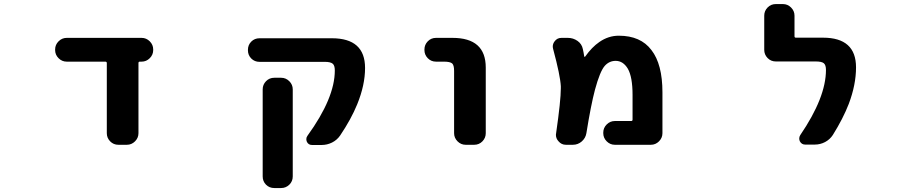

<svg xmlns="http://www.w3.org/2000/svg" viewBox="-20 -737 4540 954"><path d="M568.4 -17.6Q543.9 -17.6 527.3 -34.7Q510.7 -51.8 510.7 -75.2V-423.8Q510.7 -430.7 502.9 -430.7H311.5Q288.1 -430.7 271 -447.8Q253.9 -464.8 253.9 -488.3V-491.2Q253.9 -514.6 271 -531.7Q288.1 -548.8 311.5 -548.8H683.6Q707 -548.8 724.1 -531.7Q741.2 -514.6 741.2 -491.2V-488.3Q741.2 -464.8 724.1 -447.8Q707 -430.7 683.6 -430.7H674.8Q668 -430.7 668 -423.8V-75.2Q668 -51.8 650.9 -34.7Q633.8 -17.6 610.4 -17.6Z M1342.8 197.3Q1318.4 197.3 1301.8 180.7Q1285.2 164.1 1285.2 139.6V-293Q1285.2 -316.4 1301.8 -333.5Q1318.4 -350.6 1342.8 -350.6H1377Q1400.4 -350.6 1417.5 -333.5Q1434.6 -316.4 1434.6 -293V139.6Q1434.6 164.1 1417.5 180.7Q1400.4 197.3 1377 197.3ZM1530.3 -16.6Q1512.7 -16.6 1504.9 -32.2Q1502 -39.1 1502 -45.9Q1502 -54.7 1507.8 -62.5Q1643.6 -250 1643.6 -386.7Q1643.6 -411.1 1633.8 -419.9Q1623 -429.7 1593.8 -429.7H1269.5Q1245.1 -429.7 1228.5 -446.3Q1211.9 -462.9 1211.9 -487.3V-489.3Q1211.9 -513.7 1228.5 -530.3Q1245.1 -546.9 1269.5 -546.9H1628.9Q1793.9 -546.9 1793.9 -399.4Q1793.9 -314.5 1754.9 -218.8Q1724.6 -144.5 1669.9 -63.5Q1654.3 -41 1629.9 -28.8Q1605.5 -16.6 1578.1 -16.6Z M2293.9 -17.6Q2270.5 -17.6 2253.4 -34.7Q2236.3 -51.8 2236.3 -75.2V-384.8Q2236.3 -413.1 2226.6 -421.9Q2215.8 -430.7 2185.5 -430.7H2146.5Q2122.1 -430.7 2105.5 -447.8Q2088.9 -464.8 2088.9 -488.3V-491.2Q2088.9 -514.6 2105.5 -531.7Q2122.1 -548.8 2146.5 -548.8H2228.5Q2393.6 -548.8 2393.6 -401.4V-75.2Q2393.6 -51.8 2377 -34.7Q2360.4 -17.6 2335.9 -17.6Z M3035.2 -17.6Q3011.7 -17.6 2994.6 -34.7Q2977.5 -51.8 2977.5 -75.2V-78.1Q2977.5 -101.6 2994.6 -118.7Q3011.7 -135.7 3035.2 -135.7H3116.2Q3123 -135.7 3123 -142.6V-265.6Q3123 -354.5 3099.6 -395.5Q3076.2 -434.6 3039.1 -434.6Q3006.8 -434.6 2984.4 -409.2Q2960.9 -381.8 2936.5 -292Q2916 -214.8 2893.6 -75.2Q2889.6 -50.8 2870.6 -34.2Q2851.6 -17.6 2826.2 -17.6H2792Q2769.5 -17.6 2754.9 -35.2Q2742.2 -48.8 2742.2 -67.4Q2742.2 -71.3 2743.2 -75.2Q2766.6 -237.3 2766.6 -297.9Q2766.6 -303.7 2766.6 -308.6Q2763.7 -362.3 2728.5 -493.2Q2726.6 -500 2726.6 -505.9Q2726.6 -519.5 2735.4 -531.2Q2748 -548.8 2769.5 -548.8H2801.8Q2828.1 -548.8 2849.6 -533.7Q2871.1 -518.6 2876 -493.2Q2879.9 -476.6 2882.8 -457Q2882.8 -455.1 2884.8 -454.6Q2886.7 -454.1 2887.7 -456.1Q2920.9 -502.9 2958 -528.3Q3002.9 -559.6 3054.7 -559.6Q3163.1 -559.6 3216.8 -488.3Q3271.5 -418 3271.5 -278.3V-75.2Q3271.5 -51.8 3254.4 -34.7Q3237.3 -17.6 3213.9 -17.6Z M3980.5 -18.6Q3962.9 -18.6 3954.1 -35.2Q3951.2 -42 3951.2 -48.8Q3951.2 -57.6 3956.1 -65.4Q4084 -252.9 4084 -389.6Q4084 -414.1 4073.2 -422.9Q4062.5 -431.6 4033.2 -431.6H3835Q3810.5 -431.6 3793.9 -448.7Q3777.3 -465.8 3777.3 -489.3V-659.2Q3777.3 -682.6 3793.9 -699.7Q3810.5 -716.8 3835 -716.8H3870.1Q3893.6 -716.8 3910.6 -699.7Q3927.7 -682.6 3927.7 -659.2V-556.6Q3927.7 -549.8 3934.6 -549.8H4069.3Q4233.4 -549.8 4233.4 -402.3Q4233.4 -316.4 4197.3 -220.7Q4168.9 -147.5 4118.2 -66.4Q4103.5 -43.9 4079.6 -31.2Q4055.7 -18.6 4028.3 -18.6Z"/></svg>

Font: Rounded Mgen+ 2m bold
Style: Bold
Weight: 700
Designer: [Source Han Sans]
Ryoko NISHIZUKA  (kana & ideographs); Paul D. Hunt (Latin, Greek & Cyrillic); Wenlong ZHANG  (bopomofo
Version: Version 1.059.20150602